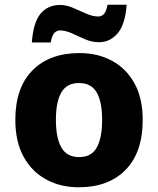

<svg xmlns="http://www.w3.org/2000/svg" viewBox="-20 -784 670 814"><path d="M585 -276Q585 -138 512.5 -64Q440 10 314 10Q236 10 175 -23.5Q114 -57 79.5 -120.5Q45 -184 45 -276Q45 -412 117.5 -485.5Q190 -559 317 -559Q395 -559 455.5 -526Q516 -493 550.5 -430Q585 -367 585 -276ZM217 -276Q217 -200 240 -159Q263 -118 316 -118Q368 -118 390.5 -159Q413 -200 413 -276Q413 -352 390 -392Q367 -432 315 -432Q263 -432 240 -392Q217 -352 217 -276ZM115 -604Q121 -689 152 -726Q183 -763 235 -763Q261 -763 289 -751Q317 -739 345 -726.5Q373 -714 397 -714Q409 -714 419.5 -723.5Q430 -733 436 -764H517Q511 -681 479 -643Q447 -605 399 -605Q370 -605 341 -617.5Q312 -630 285 -642.5Q258 -655 234 -655Q222 -655 211.5 -645.5Q201 -636 195 -604Z"/></svg>

Font: Noto Sans Lao Looped ExtraBold
Style: Regular
Weight: 800
Designer: Mark Frömberg, Ben Mitchell
Foundry: The Fontpad Ltd
Version: Version 1.002; ttfautohint (v1.8.4.7-5d5b)